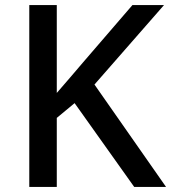

<svg xmlns="http://www.w3.org/2000/svg" viewBox="-20 -800 672 754"><path d="M632 -66 351 -468 624 -780H500L307 -556C273 -515 237 -475 203 -435V-780H95V-66H203V-337L273 -395L507 -66Z"/></svg>

Font: Noto Sans Malayalam UI Medium
Style: Regular
Weight: 500
Designer: Jelle Bosma - Monotype Design Team
Foundry: Monotype Imaging Inc.
Version: Version 2.104